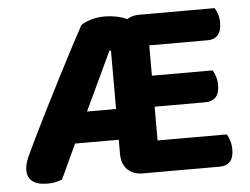

<svg xmlns="http://www.w3.org/2000/svg" viewBox="-47 -669 962 738"><g transform="rotate(-5 434.0 -300.5)"><path d="M498 -478.7H388.9L264.6 -214.8L246.1 -177.3L164.2 -0.8Q152.7 2.7 140.3 6.1Q128 9.5 108.6 9.5Q68.9 9.5 49.8 -5.8Q30.6 -21.2 30.6 -48.3Q30.6 -61.1 34.3 -74.7Q37.9 -88.2 45.6 -105Q59.7 -135.1 83.2 -183.2Q106.7 -231.2 135.1 -287.8Q163.6 -344.4 192.6 -401Q221.7 -457.5 247.2 -506.2Q272.7 -554.8 289.8 -585.8Q302.3 -595.4 327.1 -603.4Q351.9 -611.5 382.6 -611.5Q402.6 -611.5 426.8 -607Q451 -602.4 471 -592Q491 -581.6 497.8 -562.9ZM147.9 -134.6 206.8 -253.3H438.3L458.1 -134.6ZM394.9 -523.9H543.3V-6.5Q534 -4 515.2 -0.8Q496.5 2.3 475.6 2.3Q438.4 2.3 416.6 -19.7Q394.9 -41.7 394.9 -79ZM475.6 -249.1V-368.8H777.4Q783.7 -359.5 788.6 -344.4Q793.5 -329.3 793.5 -311Q793.5 -279 779.3 -264.1Q765.1 -249.1 740.4 -249.1ZM475.6 2.3V-118.9H810.4Q816.4 -109.6 821.4 -93.9Q826.4 -78.2 826.4 -59.6Q826.4 -27.6 812.2 -12.7Q798 2.3 773.4 2.3ZM438.8 -485.8V-568Q452 -585 470.9 -595.7Q489.9 -606.5 514.2 -606.5H806.1Q812.4 -597.2 817.3 -582.1Q822.2 -567 822.2 -548.6Q822.2 -516.7 808 -501.2Q793.8 -485.8 769.2 -485.8Z"/></g></svg>

Font: Baloo Paaji 2
Style: Regular
Weight: 400
Designer: Shuchita Grover, Noopur Datye and Ek Type
Foundry: Ek Type
Version: Version 1.700